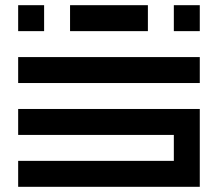

<svg xmlns="http://www.w3.org/2000/svg" viewBox="-20 -720 840 740"><path d="M50 -700V-600H150V-700ZM250 -700V-600H550V-700ZM650 -600H750V-700H650ZM750 -400V-500H50V-400ZM50 -200H650V-100H50V0H750V-300H50Z"/></svg>

Font: Mourier
Style: Regular
Weight: 400
Designer: Eric Mourier
Foundry: Velvetyne Type Foundry
Version: Version 2.000;hotconv 1.0.109;makeotfexe 2.5.65596